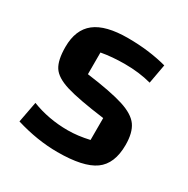

<svg xmlns="http://www.w3.org/2000/svg" viewBox="-127 -629 744 759"><g transform="rotate(30 245.0 -250.0)"><path d="M247 -515Q343 -515 425 -493L409 -405Q354 -420 288 -420Q230 -420 181 -411V-312Q294 -297 350.5 -279Q407 -261 428.5 -230.5Q450 -200 450 -144Q450 -58 399 -21.5Q348 15 230 15Q138 15 40 -15L58 -110Q135 -80 222 -80Q268 -80 320 -92V-192Q198 -208 143 -225Q88 -242 69 -271.5Q50 -301 50 -361Q50 -440 98 -477.5Q146 -515 247 -515Z"/></g></svg>

Font: Changa Medium
Style: Regular
Weight: 500
Designer: Eduardo Rodriguez Tunni
Foundry: Eduardo Rodriguez Tunni
Version: Version 2.002; ttfautohint (v1.5) -l 8 -r 50 -G 150 -x 14 -H